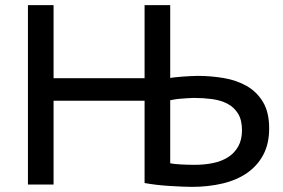

<svg xmlns="http://www.w3.org/2000/svg" viewBox="-20 -720 1104 749"><path d="M189 -700V-415H544V-700H644V-416Q650 -417 662.5 -418.5Q675 -420 690.5 -421Q706 -422 722 -423Q738 -424 751 -424Q803 -424 853 -415.5Q903 -407 942.5 -384.5Q982 -362 1006 -322Q1030 -282 1030 -219Q1030 -159 1007 -116Q984 -73 943.5 -45Q903 -17 847.5 -4Q792 9 728 9Q713 9 690.5 8Q668 7 642.5 5.5Q617 4 591.5 1Q566 -2 544 -6V-327H189V0H89V-700ZM644 -83Q658 -80 685.5 -78.5Q713 -77 739 -77Q778 -77 811.5 -84Q845 -91 870 -107Q895 -123 909.5 -149Q924 -175 924 -212Q924 -252 908.5 -277Q893 -302 867 -315.5Q841 -329 807 -333.5Q773 -338 736 -338Q727 -338 713 -337Q699 -336 685.5 -335Q672 -334 660.5 -332Q649 -330 644 -329Z"/></svg>

Font: PT Sans Caption
Style: Regular
Weight: 400
Designer: A.Korolkova, O.Umpeleva, V.Yefimov
Foundry: ParaType Ltd
Version: Version 2.004W OFL